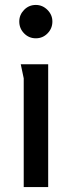

<svg xmlns="http://www.w3.org/2000/svg" viewBox="-20 -757 291 777"><path d="M192 -670Q192 -642 172.5 -622Q153 -602 125 -602Q97 -602 77.5 -622Q58 -642 58 -670Q58 -697 77.5 -717Q97 -737 125 -737Q152 -737 172 -717Q192 -697 192 -670ZM175 -497V0H76V-440L64 -497Z"/></svg>

Font: Rosario SemiBold
Style: Regular
Weight: 600
Designer: Hector Gatti
Foundry: Omnibus Type
Version: Version 1.101; ttfautohint (v1.8.1.43-b0c9)